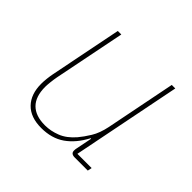

<svg xmlns="http://www.w3.org/2000/svg" viewBox="-131 -652 810 810"><g transform="rotate(45 274.0 -247.0)"><path d="M145 -506H166L102 -186Q99 -170 97 -151.5Q95 -133 95 -123Q95 -65 124 -36Q153 -7 209 -7Q243 -7 277.5 -20.5Q312 -34 342 -69Q359 -89 377.5 -119Q396 -149 405 -194L467 -506H488L391 -19H476L472 0H394Q383 0 377 -4.5Q371 -9 371 -19Q371 -24 371.5 -27.5Q372 -31 373 -35L387 -105H384Q354 -48 311 -18Q268 12 206 12Q142 12 108 -23Q74 -58 74 -120Q74 -135 76 -152.5Q78 -170 81 -185Z"/></g></svg>

Font: IBM Plex Sans Thin
Style: Italic
Weight: 250
Italic angle: -11.31°
Designer: Mike Abbink, Paul van der Laan, Pieter van Rosmalen
Foundry: Bold Monday
Version: Version 3.201